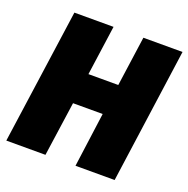

<svg xmlns="http://www.w3.org/2000/svg" viewBox="-125 -814 910 931"><g transform="rotate(20 330.5 -348.0)"><path d="M5 0 103 -696H305L269 -439H423L459 -696H661L564 0H362L400 -281H247L207 0Z"/></g></svg>

Font: FiraGO Heavy
Style: Italic
Weight: 900
Italic angle: -8°
Designer: bBox Type GmbH
Foundry: bBox Type GmbH
Version: Version 1.001